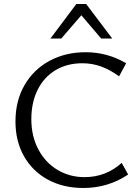

<svg xmlns="http://www.w3.org/2000/svg" viewBox="-20 -927 693 956"><path d="M57 -322Q57 -425 102 -503Q147 -581 226.5 -624Q306 -667 406 -667Q515 -667 608 -612L573 -547Q529 -579 484.5 -595.5Q440 -612 390 -612Q313 -612 255.5 -577Q198 -542 167 -479Q136 -416 136 -334Q136 -249 171 -183Q206 -117 266.5 -81Q327 -45 401 -45Q507 -45 586 -116L618 -58Q518 9 395 9Q295 9 218.5 -32.5Q142 -74 99.5 -149Q57 -224 57 -322ZM385 -851 285 -735H231L360 -907H409L539 -735H484Z"/></svg>

Font: LXGW Bright TC
Style: Regular
Weight: 400
Designer: Christian Thalmann (Catharsis Fonts)
Foundry: LXGW / Christian Thalmann (Catharsis Fonts) / Fontworks Inc.
Version: Version 5.501